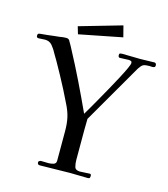

<svg xmlns="http://www.w3.org/2000/svg" viewBox="-128 -992 956 1093"><g transform="rotate(15 350.0 -445.5)"><path d="M700 -720Q700 -711 695 -708.5Q690 -706 682 -706Q678 -706 674 -706.5Q670 -707 666 -707Q659 -707 648 -706Q637 -705 631 -702Q624 -699 617 -690.5Q610 -682 605 -674Q554 -587 504 -499.5Q454 -412 403 -325Q403 -309 402.5 -293Q402 -277 402 -261V-83Q402 -62 407 -43Q412 -24 439 -24Q454 -24 468.5 -25.5Q483 -27 497 -27Q505 -27 505 -16Q505 -9 503 -4.5Q501 0 492 0Q466 0 440 -1Q414 -2 388 -2Q343 -2 298 -0.5Q253 1 209 1Q195 1 195 -14Q195 -19 200.5 -22Q206 -25 210 -25Q221 -25 232 -24.5Q243 -24 254 -24Q268 -24 283 -28.5Q298 -33 298 -50V-226Q298 -270 290 -305Q282 -340 262 -379Q246 -413 226 -451.5Q206 -490 186 -527Q166 -564 148.5 -594.5Q131 -625 120 -643Q115 -653 108.5 -662Q102 -671 95 -680Q79 -698 53 -698Q44 -698 34.5 -697Q25 -696 15 -696Q3 -696 3 -708Q3 -716 5.5 -719Q8 -722 17 -723Q27 -724 38 -725Q49 -726 59 -727Q76 -729 96 -731.5Q116 -734 129 -735Q138 -737 148.5 -738Q159 -739 167 -739Q177 -739 182 -735Q187 -731 191 -722Q197 -712 202 -703Q207 -694 212 -684Q256 -602 297 -517.5Q338 -433 377 -348Q384 -359 399.5 -386Q415 -413 436 -450Q457 -487 479 -526.5Q501 -566 520 -602Q539 -638 550.5 -663Q562 -688 562 -696Q562 -705 556 -707.5Q550 -710 542 -710Q529 -710 516.5 -709Q504 -708 491 -708Q485 -708 483 -712.5Q481 -717 481 -722Q481 -731 486 -732.5Q491 -734 498 -734Q524 -734 551 -733Q578 -732 604 -732Q625 -732 646 -733Q667 -734 689 -734Q694 -734 697 -729.5Q700 -725 700 -720ZM480 -826 226 -776 213 -820 463 -892Z"/></g></svg>

Font: Kaisei HarunoUmi
Style: Regular
Weight: 400
Designer: Font-Kai, 金井和夫
Foundry: KAZUO KANAI
Version: Version 5.003